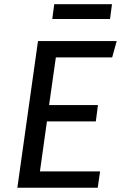

<svg xmlns="http://www.w3.org/2000/svg" viewBox="-20 -882 569 902"><path d="M158.5 -689.1H528.2L507 -612.4H242.4L210.6 -388.3H440.2L430.2 -311.7H200.5L167.6 -76.7H450.2L439.1 0H61.5ZM506.1 -862.4 497 -792.8H225.6L234.7 -862.4Z"/></svg>

Font: Fira Sans Variable
Style: Italic
Weight: 397
Italic angle: -8°
Designer: Carrois Corporate & Edenspiekermann AG
Foundry: Carrois Corporate GbR & Edenspiekermann AG
Version: Version 4.202